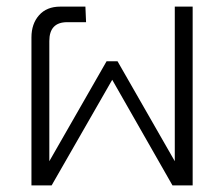

<svg xmlns="http://www.w3.org/2000/svg" viewBox="-20 -560 677 580"><path d="M75 0V-447Q75 -488 98 -514Q121 -540 162 -540H238L240 -493H183Q129 -493 129 -436V-73L302 -375H335L508 -73V-540H562V0H501L319 -319L136 0Z"/></svg>

Font: Kanit ExtraLight
Style: Regular
Weight: 275
Designer: Katatrad Team
Foundry: CadsonDemak
Version: Version 2.000; ttfautohint (v1.8.3)